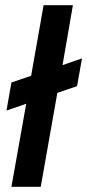

<svg xmlns="http://www.w3.org/2000/svg" viewBox="-20 -720 336 740"><path d="M24 0 81 -320 5 -294 24 -402 100 -428 148 -700H261L221 -469L296 -495L277 -388L201 -362L137 0Z"/></svg>

Font: Rethink Sans SemiBold
Style: Italic
Weight: 600
Italic angle: -10°
Designer: The Rethink Sans project authors (Hans Thiessen). DM Sans designed by Colophon Foundry.
Foundry: Rethink Communications LLC
Version: Version 1.001